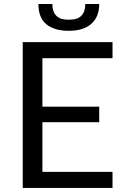

<svg xmlns="http://www.w3.org/2000/svg" viewBox="-20 -924 617 944"><path d="M533.2 -79.1Q533.2 -59.6 533.2 0Q422.9 0 91.8 0Q91.8 -67.4 91.8 -268.6Q91.8 -380.9 91.8 -716.8Q202.1 -716.8 533.2 -716.8Q533.2 -696.3 533.2 -637.7Q447.3 -637.7 188.5 -637.7Q188.5 -578.1 188.5 -399.4Q257.8 -399.4 467.8 -399.4Q467.8 -380.9 467.8 -323.2Q397.5 -323.2 188.5 -323.2Q188.5 -262.7 188.5 -79.1Q274.4 -79.1 533.2 -79.1ZM318.4 -772.5Q247.1 -772.5 208 -804.7Q168.9 -836.9 168.9 -904.3Q191.4 -904.3 237.3 -904.3Q237.3 -885.7 242.2 -872.1Q246.1 -857.4 255.9 -847.7Q264.6 -837.9 280.3 -832Q295.9 -827.1 318.4 -827.1Q363.3 -827.1 380.9 -847.7Q399.4 -867.2 399.4 -904.3Q421.9 -904.3 467.8 -904.3Q467.8 -840.8 428.7 -806.6Q389.6 -772.5 318.4 -772.5Z"/></svg>

Font: Lato
Style: Regular
Weight: 400
Designer: Lukasz Dziedzic with Adam Twardoch and Botio Nikoltchev
Version: Version 2.015; 2015-08-06; http://www.latofonts.com/